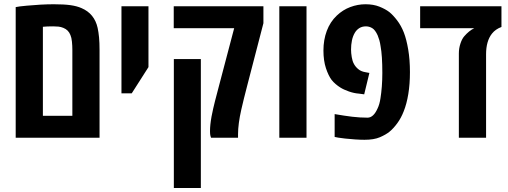

<svg xmlns="http://www.w3.org/2000/svg" viewBox="-20 -660 2432 920"><path d="M55.2 0V-626Q62 -627.4 75.9 -629.4Q89.8 -631.3 108.4 -632.8Q139.2 -635.7 173.6 -637.7Q208 -639.6 237.8 -639.6Q286.6 -639.6 317.6 -635.3Q348.6 -630.9 370.6 -621.1Q432.6 -594.7 447.8 -526.4Q452.1 -506.8 454.6 -481.2Q457 -455.6 457 -420.4V0ZM185.5 -105H326.7V-420.9Q326.7 -440.9 324.7 -460.4Q322.8 -480 317.4 -492.2Q308.1 -516.6 283.7 -526.4Q272 -531.2 260.3 -532.5Q248.5 -533.7 234.9 -533.7Q217.3 -533.7 207.5 -533.2Q197.8 -532.7 185.5 -531.7Z M562 -212.9V-629.9H691.4V-338.4L611.3 -212.9Z M991.2 0Q990.2 -2.4 988.3 -9.3Q986.3 -16.1 986.3 -31.2Q986.3 -45.9 988 -63Q989.7 -80.1 993.7 -102.1Q1001.5 -142.1 1010 -174.8Q1018.6 -207.5 1028.8 -246.6L1102.1 -524.9H812.5V-629.9H1242.2V-548.8L1165 -251.5Q1155.8 -215.8 1148.7 -187.5Q1141.6 -159.2 1136.2 -134.8Q1120.6 -65.9 1120.6 -16.6V0ZM813 240.7V-377H942.4V240.7Z M1318.4 0V-629.9H1448.7V0Z M1726.6 9.8Q1707 9.8 1681.6 8.1Q1656.2 6.3 1633.8 3.9Q1611.3 1.5 1600.6 -0.5L1583.5 -3.9V-113.3Q1631.3 -105 1668 -100.6Q1704.6 -96.2 1741.2 -96.2Q1769.5 -96.2 1789.1 -140.1Q1798.8 -159.7 1803.2 -189.9Q1807.1 -213.9 1809.6 -245.6Q1812 -277.3 1812 -310.1Q1812 -393.6 1803.7 -438Q1801.3 -455.1 1797.6 -467.8Q1793.9 -480.5 1789.6 -490.7Q1777.8 -516.6 1763.7 -525.1Q1749.5 -533.7 1733.4 -533.7Q1715.3 -533.7 1701.9 -525.4Q1688.5 -517.1 1680.2 -502.9Q1670.4 -486.3 1666.3 -465.8Q1662.1 -445.3 1662.1 -422.4Q1662.1 -405.8 1665.5 -386Q1668.9 -366.2 1675.3 -355Q1681.6 -341.8 1695.6 -329.6Q1709.5 -317.4 1731.4 -314L1750 -310.5L1725.1 -208L1699.7 -211.4Q1677.2 -212.9 1651.9 -221.7Q1626.5 -230.5 1609.9 -241.2Q1599.6 -247.6 1588.4 -257.1Q1577.1 -266.6 1568.8 -277.3Q1553.7 -297.4 1541.7 -333.5Q1529.8 -369.6 1529.8 -418Q1529.8 -469.2 1545.9 -512.2Q1562 -555.2 1593.8 -585.4Q1622.6 -612.8 1658.4 -626.2Q1694.3 -639.6 1731.4 -639.6Q1769 -639.6 1797.9 -628.2Q1826.7 -616.7 1845.7 -602.1Q1863.8 -587.4 1882.8 -562.5Q1901.9 -537.6 1915 -504.4Q1927.7 -471.7 1936 -422.9Q1944.3 -374 1944.3 -314.5Q1944.3 -257.3 1936.5 -209.7Q1928.7 -162.1 1914.6 -127Q1901.9 -94.2 1883.5 -69.3Q1865.2 -44.4 1846.2 -28.8Q1828.6 -14.6 1800.3 -2.4Q1772 9.8 1726.6 9.8Z M2178.7 0V-403.8Q2178.7 -428.7 2186.3 -451.4Q2193.8 -474.1 2204.6 -486.3Q2227.5 -512.7 2252.4 -524.9H1993.2V-629.9H2382.8V-530.8Q2354 -520 2337.4 -499Q2309.1 -463.4 2309.1 -399.9V0Z"/></svg>

Font: Open Sans Condensed
Style: Bold
Weight: 700
Width: 3
Designer: Monotype Design Team
Foundry: Monotype Imaging Inc.
Version: Version 3.003; ttfautohint (v1.8.4)